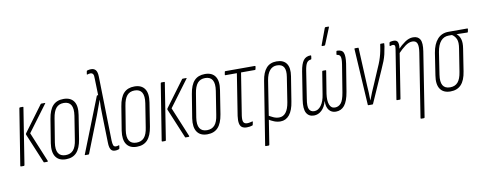

<svg xmlns="http://www.w3.org/2000/svg" viewBox="-70 -1046 3994 1582"><g transform="rotate(-10 1926.5 -255.0)"><path d="M224 0Q221 0 220 -3L117 -250Q114 -256 119 -262L279 -478Q282 -481 285 -481H314Q321 -481 315 -475L152 -256L255 -7Q257 0 250 0ZM31 0Q24 0 25 -6L100 -475Q101 -481 107 -481H130Q136 -481 134 -475L60 -6Q59 0 53 0Z M406 6Q347 6 320.5 -33Q294 -72 305 -146L337 -343Q349 -418 381.5 -452.5Q414 -487 471 -487Q530 -487 556.5 -448.5Q583 -410 571 -335L540 -138Q528 -64 495.5 -29Q463 6 406 6ZM409 -28Q450 -28 473.5 -54.5Q497 -81 505 -139L536 -335Q545 -395 527.5 -424.5Q510 -454 467 -454Q426 -454 403 -427Q380 -400 371 -342L339 -146Q330 -87 348 -57.5Q366 -28 409 -28Z M818 6Q799 6 788.5 -3Q778 -12 773.5 -29.5Q769 -47 769 -71L763 -304Q762 -336 762 -365.5Q762 -395 764 -427H763Q751 -395 740.5 -365.5Q730 -336 718 -304L600 -4Q598 0 594 0H567Q562 0 565 -6L746 -464Q748 -468 752 -468H758L754 -607Q755 -635 747.5 -645.5Q740 -656 726 -656Q719 -656 712 -654.5Q705 -653 700 -651Q695 -650 696 -655L700 -678Q701 -683 705 -684Q722 -689 737 -689Q762 -689 775.5 -673Q789 -657 790 -618L802 -80Q803 -55 808 -41Q813 -27 830 -27Q842 -27 854 -32Q856 -33 857 -31.5Q858 -30 857 -27L854 -6Q852 0 847 1Q838 4 832 5Q826 6 818 6Z M999 6Q940 6 913.5 -33Q887 -72 898 -146L930 -343Q942 -418 974.5 -452.5Q1007 -487 1064 -487Q1123 -487 1149.5 -448.5Q1176 -410 1164 -335L1133 -138Q1121 -64 1088.5 -29Q1056 6 999 6ZM1002 -28Q1043 -28 1066.5 -54.5Q1090 -81 1098 -139L1129 -335Q1138 -395 1120.5 -424.5Q1103 -454 1060 -454Q1019 -454 996 -427Q973 -400 964 -342L932 -146Q923 -87 941 -57.5Q959 -28 1002 -28Z M1407 0Q1404 0 1403 -3L1300 -250Q1297 -256 1302 -262L1462 -478Q1465 -481 1468 -481H1497Q1504 -481 1498 -475L1335 -256L1438 -7Q1440 0 1433 0ZM1214 0Q1207 0 1208 -6L1283 -475Q1284 -481 1290 -481H1313Q1319 -481 1317 -475L1243 -6Q1242 0 1236 0Z M1589 6Q1530 6 1503.5 -33Q1477 -72 1488 -146L1520 -343Q1532 -418 1564.5 -452.5Q1597 -487 1654 -487Q1713 -487 1739.5 -448.5Q1766 -410 1754 -335L1723 -138Q1711 -64 1678.5 -29Q1646 6 1589 6ZM1592 -28Q1633 -28 1656.5 -54.5Q1680 -81 1688 -139L1719 -335Q1728 -395 1710.5 -424.5Q1693 -454 1650 -454Q1609 -454 1586 -427Q1563 -400 1554 -342L1522 -146Q1513 -87 1531 -57.5Q1549 -28 1592 -28Z M1919 6Q1894 6 1879 -4.5Q1864 -15 1859.5 -38.5Q1855 -62 1860 -100L1915 -448H1819Q1814 -448 1815 -454L1819 -476Q1820 -481 1824 -481H2071Q2077 -481 2076 -474L2072 -454Q2071 -448 2066 -448H1950L1894 -95Q1889 -56 1897.5 -41.5Q1906 -27 1928 -27Q1939 -27 1950.5 -29.5Q1962 -32 1970 -34Q1975 -36 1975 -31L1970 -7Q1970 -3 1965 -1Q1957 2 1944.5 4Q1932 6 1919 6Z M2046 185Q2040 185 2041 179L2125 -347Q2136 -417 2167.5 -452Q2199 -487 2253 -487Q2311 -487 2336 -451Q2361 -415 2350 -346L2317 -140Q2306 -67 2276 -30.5Q2246 6 2201 6Q2174 6 2148.5 -4Q2123 -14 2099 -30L2104 -62Q2125 -49 2148 -38.5Q2171 -28 2196 -28Q2230 -28 2252 -56Q2274 -84 2283 -140L2315 -345Q2324 -399 2308.5 -426.5Q2293 -454 2250 -454Q2214 -454 2190.5 -426.5Q2167 -399 2158 -345L2076 179Q2075 185 2069 185Z M2481 6Q2438 6 2418.5 -28.5Q2399 -63 2411 -141L2447 -369Q2457 -431 2478 -459Q2499 -487 2539 -487Q2543 -487 2543 -481L2540 -460Q2540 -454 2535 -453Q2512 -451 2500 -432.5Q2488 -414 2481 -369L2446 -141Q2435 -77 2447.5 -53Q2460 -29 2490 -29Q2523 -29 2547.5 -62.5Q2572 -96 2580 -153L2610 -339Q2611 -345 2616 -345H2639Q2645 -345 2643 -339L2613 -153Q2605 -96 2617.5 -62.5Q2630 -29 2663 -29Q2692 -29 2712.5 -52Q2733 -75 2744 -141L2781 -369Q2788 -414 2782 -432.5Q2776 -451 2754 -453Q2749 -454 2750 -459L2754 -482Q2755 -487 2760 -487Q2802 -487 2813 -459Q2824 -431 2815 -369L2778 -141Q2765 -63 2737 -28.5Q2709 6 2664 6Q2628 6 2607 -20.5Q2586 -47 2588 -95H2587Q2574 -47 2545.5 -20.5Q2517 6 2481 6ZM2646 -546Q2643 -546 2642.5 -548Q2642 -550 2643 -554L2693 -689Q2694 -692 2696 -693.5Q2698 -695 2701 -695H2724Q2727 -695 2728 -693Q2729 -691 2727 -687L2672 -552Q2670 -546 2663 -546Z M2937 0Q2932 0 2932 -5L2904 -475Q2903 -481 2908 -481H2935Q2939 -481 2939 -476L2954 -161Q2956 -130 2957.5 -100Q2959 -70 2959 -37H2960Q2972 -70 2985 -101Q2998 -132 3012 -163L3065 -287Q3080 -320 3089 -345.5Q3098 -371 3104.5 -397Q3111 -423 3116 -455L3119 -475Q3120 -481 3124 -481H3150Q3155 -481 3153 -475L3151 -454Q3145 -417 3138.5 -390Q3132 -363 3121.5 -335.5Q3111 -308 3094 -271L2976 -4Q2975 0 2970 0Z M3346 185Q3340 185 3341 179L3425 -355Q3433 -406 3423.5 -430Q3414 -454 3383 -454Q3355 -454 3324 -431.5Q3293 -409 3260 -374L3263 -408Q3293 -440 3327 -463.5Q3361 -487 3395 -487Q3437 -487 3453.5 -457Q3470 -427 3459 -358L3375 179Q3374 185 3368 185ZM3176 0Q3171 0 3172 -6L3236 -409Q3241 -436 3237 -445Q3233 -454 3219 -454Q3215 -454 3209.5 -452.5Q3204 -451 3198 -449Q3193 -448 3194 -454L3197 -476Q3198 -480 3200 -481Q3202 -482 3204 -483Q3211 -485 3219 -486Q3227 -487 3234 -487Q3258 -487 3266.5 -470Q3275 -453 3270 -418L3266 -397V-386L3206 -6Q3205 0 3201 0Z M3623 6Q3564 6 3537.5 -33Q3511 -72 3523 -146L3551 -329Q3563 -402 3598.5 -441.5Q3634 -481 3691 -481H3849Q3854 -481 3853 -475L3849 -455Q3848 -448 3844 -448L3754 -450V-449Q3775 -433 3784.5 -403Q3794 -373 3786 -324L3757 -138Q3746 -65 3713 -29.5Q3680 6 3623 6ZM3626 -28Q3667 -28 3690.5 -54.5Q3714 -81 3723 -139L3753 -329Q3762 -381 3750.5 -408Q3739 -435 3715 -450H3687Q3647 -450 3621 -420Q3595 -390 3585 -330L3557 -146Q3548 -87 3565 -57.5Q3582 -28 3626 -28Z"/></g></svg>

Font: Sofia Sans Extra Condensed ExtraLight
Style: Italic
Weight: 250
Italic angle: -9°
Version: Version 4.100